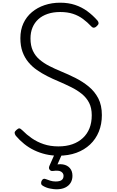

<svg xmlns="http://www.w3.org/2000/svg" viewBox="-20 -1135 864 1423"><path d="M413 19Q364 19 319 8.5Q274 -2 233.5 -21.5Q193 -41 159 -68.5Q125 -96 97 -129Q88 -142 88.5 -151.5Q89 -161 102 -172Q115 -184 123.5 -183.5Q132 -183 147 -168Q176 -138 215.5 -110.5Q255 -83 304 -66.5Q353 -50 413 -50Q471 -50 516.5 -66Q562 -82 594.5 -112.5Q627 -143 643.5 -185Q660 -227 660 -281Q660 -335 640.5 -373Q621 -411 586.5 -439Q552 -467 507.5 -489Q463 -511 412 -533Q371 -550 330.5 -570.5Q290 -591 254 -616Q218 -641 190.5 -674Q163 -707 147 -750.5Q131 -794 131 -852Q131 -914 153.5 -962.5Q176 -1011 216.5 -1045Q257 -1079 310.5 -1097Q364 -1115 426 -1115Q487 -1115 536.5 -1098.5Q586 -1082 627 -1052Q668 -1022 703 -982Q711 -972 710.5 -962.5Q710 -953 699 -943Q689 -932 678.5 -930Q668 -928 658 -938Q628 -970 595 -994.5Q562 -1019 521 -1032.5Q480 -1046 426 -1046Q374 -1046 333 -1032Q292 -1018 264 -992.5Q236 -967 221 -931Q206 -895 206 -850Q206 -797 223.5 -759Q241 -721 272.5 -694Q304 -667 345 -646Q386 -625 432 -606Q486 -584 539.5 -557Q593 -530 637.5 -493.5Q682 -457 708.5 -406Q735 -355 735 -282Q735 -215 712.5 -159.5Q690 -104 647.5 -64Q605 -24 546 -2.5Q487 19 413 19ZM397 268Q381 268 351.5 262.5Q322 257 296 241Q286 235 285 225Q284 215 288 206Q294 194 302 191Q310 188 321 193Q334 198 352.5 204Q371 210 392 210Q423 210 437 199.5Q451 189 451 168Q451 149 433.5 137.5Q416 126 373 132Q364 133 358.5 131Q353 129 348 123Q343 116 343 109.5Q343 103 346 95L392 -9H447L396 106L372 92Q413 78 446 83.5Q479 89 498 111Q517 133 517 168Q517 198 503 220.5Q489 243 462.5 255.5Q436 268 397 268Z"/></svg>

Font: Playwrite FR Moderne Light
Style: Regular
Weight: 300
Version: Version 1.002